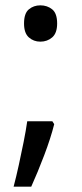

<svg xmlns="http://www.w3.org/2000/svg" viewBox="-20 -570 308 719"><path d="M70 -482Q70 -520 88 -535Q106 -550 131 -550Q157 -550 175.5 -535Q194 -520 194 -482Q194 -446 175.5 -430Q157 -414 131 -414Q106 -414 88 -430Q70 -446 70 -482ZM183 -105Q170 -53 145.5 11.5Q121 76 97 129H31Q41 91 50.5 47.5Q60 4 68.5 -38.5Q77 -81 82 -116H176Z"/></svg>

Font: Noto Sans
Style: Regular
Weight: 400
Designer: Monotype Design Team
Foundry: Monotype Imaging Inc.
Version: Version 2.007